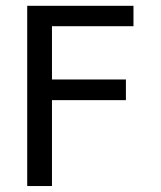

<svg xmlns="http://www.w3.org/2000/svg" viewBox="-20 -624 540 644"><path d="M71.3 -604.5H427.7V-536.1H154.3V-357.4H402.3V-288.1H154.3V0H71.3Z"/></svg>

Font: BabelStone Pseudographica
Style: Regular
Weight: 400
Designer: Andrew West
Foundry: BabelStone
Version: Version 16.0.0